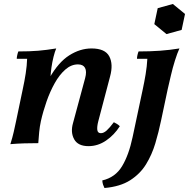

<svg xmlns="http://www.w3.org/2000/svg" viewBox="-20 -718 948 963"><path d="M32 5Q43 -30 49 -57Q55 -84 61 -112L94 -270Q103 -311 109 -350Q115 -389 116 -423H64Q64 -430 66.5 -441.5Q69 -453 72 -460Q130 -460 171.5 -463.5Q213 -467 262 -475Q255 -459 248.5 -433Q242 -407 238 -379Q234 -351 233 -326L185 -110Q179 -82 176.5 -55Q174 -28 172 0Q136 0 102 1Q68 2 32 5ZM424 15Q371 15 352 -19.5Q333 -54 346 -100L407 -326Q416 -360 406.5 -377.5Q397 -395 371 -395Q337 -395 307.5 -369Q278 -343 254.5 -301Q231 -259 213.5 -209Q196 -159 185 -110H154Q183 -247 228 -326.5Q273 -406 327.5 -440.5Q382 -475 439 -475Q507 -475 528 -435.5Q549 -396 532 -334L473 -110Q466 -83 468 -66.5Q470 -50 486 -50Q500 -50 515 -63.5Q530 -77 551 -105Q559 -101 566.5 -96.5Q574 -92 581 -85Q553 -41 512 -13Q471 15 424 15ZM504 225Q500 217 497 208.5Q494 200 493 187Q558 172 592 116Q626 60 645 -30L696 -270Q704 -307 710.5 -346Q717 -385 719 -423H667Q667 -431 669.5 -442Q672 -453 675 -460Q733 -460 782 -463.5Q831 -467 880 -475Q869 -451 857.5 -414.5Q846 -378 837 -339Q828 -300 821 -270L788 -114Q776 -56 759 1Q742 58 712.5 106Q683 154 633 186Q583 218 504 225ZM847 -698 908 -648 891 -568 815 -547 754 -597 771 -677Z"/></svg>

Font: Poltawski Nowy
Style: Bold Italic
Weight: 700
Italic angle: -12°
Designer: Adam Pótawski, Mateusz Machalski, Borys Kosmynka, Ania Wieluska
Foundry: Capitalics.wtf
Version: Version 1.001;gftools[0.9.25]